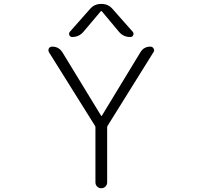

<svg xmlns="http://www.w3.org/2000/svg" viewBox="-20 -995 1040 993"><path d="M667 -830.1Q672.9 -822.3 668.9 -813Q665 -803.7 654.3 -803.7H652.3Q618.2 -803.7 595.7 -830.1L506.8 -936.5Q503.9 -939.5 501 -936.5L411.1 -830.1Q388.7 -803.7 353.5 -803.7Q342.8 -803.7 338.9 -813Q335 -822.3 340.8 -830.1L445.3 -948.2Q467.8 -974.6 502 -974.6H505.9Q540 -974.6 562.5 -948.2ZM706.1 -724.6Q723.6 -753.9 757.8 -753.9Q768.6 -753.9 774.4 -744.1Q777.3 -739.3 777.3 -734.4Q777.3 -729.5 773.4 -724.6L536.1 -343.8Q534.2 -339.8 534.2 -335.9V-51.8Q534.2 -39.1 525.4 -30.3Q516.6 -21.5 503.9 -21.5Q491.2 -21.5 482.4 -30.3Q473.6 -39.1 473.6 -51.8V-335.9Q473.6 -339.8 471.7 -343.8L233.4 -724.6Q230.5 -729.5 230.5 -734.4Q230.5 -739.3 232.4 -744.1Q238.3 -753.9 250 -753.9Q284.2 -753.9 302.7 -724.6L502.9 -396.5Q502.9 -395.5 504.9 -395.5Q506.8 -395.5 506.8 -396.5Z"/></svg>

Font: Gen Jyuu Gothic L Monospace Light
Style: Regular
Weight: 300
Designer: [Source Han Sans]
Ryoko NISHIZUKA  (kana & ideographs); Paul D. Hunt (Latin, Greek & Cyrillic); Wenlong ZHANG  (bopomofo
Version: Version 1.002.20150607